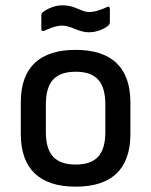

<svg xmlns="http://www.w3.org/2000/svg" viewBox="-20 -688 567 720"><path d="M313 -567C347 -567 374 -582 386 -592C390 -595 392 -600 392 -605V-655C392 -663 387 -665 380 -661C365 -654 338 -643 315 -643C282 -643 264 -668 214 -668C180 -668 154 -652 141 -643C137 -639 135 -634 135 -629V-579C135 -572 140 -570 147 -573C163 -580 189 -592 212 -592C248 -592 273 -567 313 -567ZM264 12C399 12 469 -54 469 -186V-304C469 -436 397 -501 264 -501C129 -501 58 -436 58 -304V-186C58 -54 129 12 264 12ZM264 -71C185 -71 152 -111 152 -193V-296C152 -379 185 -419 264 -419C342 -419 375 -379 375 -296V-193C375 -111 342 -71 264 -71Z"/></svg>

Font: Sofia Sans Cond SemiBold
Style: Regular
Weight: 600
Width: 3
Designer: Botio Nikoltchev, Ani Petrova
Foundry: lettersoup
Version: Version 4.100